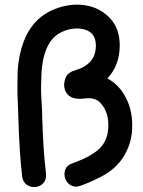

<svg xmlns="http://www.w3.org/2000/svg" viewBox="-20 -765 598 805"><path d="M317 14Q357 0 404.5 -24.5Q452 -49 483 -87Q503 -111 517.5 -146.5Q532 -182 534 -224Q539 -323 484 -392Q460 -421 430 -436Q482 -491 482 -574Q482 -646 440.5 -689.5Q399 -733 337 -743Q283 -751 226.5 -733Q170 -715 132 -676Q64 -605 54 -469Q53 -433 53 -398.5Q53 -364 55 -329Q57 -279 57 -270Q61 -127 73 -24Q77 0 93.5 10.5Q110 21 129 19Q148 17 161.5 3Q175 -11 173 -36Q161 -134 157 -274Q157 -300 154.5 -335Q152 -370 152 -398Q152 -414 154 -461Q161 -562 204 -606Q225 -628 258 -638.5Q291 -649 322 -644Q382 -635 382 -574Q382 -518 339 -490Q325 -480 306 -474Q302 -472 292 -469Q287 -468 285 -467Q280 -465 277 -463L273 -460Q261 -455 254 -436Q245 -410 252 -389Q263 -357 298 -352Q309 -350 325 -351Q326 -351 333 -352Q340 -353 344 -353Q384 -356 406 -328Q437 -290 434 -230Q431 -173 395 -140Q359 -107 283 -80Q260 -72 253.5 -53.5Q247 -35 253.5 -16.5Q260 2 277 12Q294 22 317 14Z"/></svg>

Font: Balsamiq Sans
Style: Regular
Weight: 400
Designer: Michael Angeles
Foundry: Balsamiq SRL
Version: Version 1.020; ttfautohint (v1.8.4.7-5d5b);gftools[0.9.26]